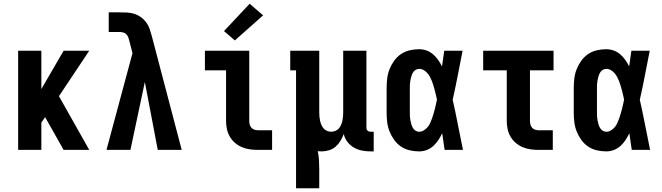

<svg xmlns="http://www.w3.org/2000/svg" viewBox="-20 -801 3540 1026"><path d="M77 0V-530H201V-325L320 -530H457L295 -287L457 0H320L229 -161L221 -175L201 -146V0Z M549 0 688 -517 671 -583Q669 -592 665.5 -601.5Q662 -611 655 -618Q648 -625 638.5 -627.5Q629 -630 619 -630H561V-735H619Q639 -735 659 -734Q679 -733 698 -727Q717 -721 733 -709.5Q749 -698 761 -682Q773 -666 779.5 -647Q786 -628 791 -609L951 0H823L754 -363L677 0Z M1358 0Q1337 0 1315 -3Q1293 -6 1273 -14.5Q1253 -23 1236 -37.5Q1219 -52 1208 -71Q1197 -90 1192.5 -111.5Q1188 -133 1188 -155V-425H1075V-530H1312V-155Q1312 -145 1314.5 -135.5Q1317 -126 1323.5 -118.5Q1330 -111 1339.5 -108Q1349 -105 1358 -105H1434V0ZM1235 -585 1177 -635 1314 -781 1386 -719Z M1562 205V-425H1531V-530H1686V-200Q1686 -189 1687 -177.5Q1688 -166 1690.5 -155Q1693 -144 1697.5 -133.5Q1702 -123 1709.5 -114.5Q1717 -106 1728 -101.5Q1739 -97 1750 -97Q1761 -97 1772 -101.5Q1783 -106 1790.5 -114.5Q1798 -123 1802.5 -133.5Q1807 -144 1809.5 -155Q1812 -166 1813 -177.5Q1814 -189 1814 -200V-530H1938V-119Q1938 -114 1939.5 -110Q1941 -106 1944 -103Q1947 -100 1951.5 -98.5Q1956 -97 1960 -97H1977V8H1960Q1937 8 1914 3.5Q1891 -1 1871 -12.5Q1851 -24 1836.5 -43Q1822 -62 1817 -85Q1810 -66 1799.5 -48.5Q1789 -31 1773.5 -17.5Q1758 -4 1738 2Q1718 8 1698 8Q1693 8 1688 7.5Q1683 7 1678 7Q1683 30 1684.5 54Q1686 78 1686 102V205Z M2220 8Q2194 8 2168.5 2Q2143 -4 2122 -18.5Q2101 -33 2086 -54Q2071 -75 2061.5 -99Q2052 -123 2049 -148.5Q2046 -174 2046 -200V-330Q2046 -356 2049 -381.5Q2052 -407 2061.5 -431Q2071 -455 2086 -476Q2101 -497 2122 -511.5Q2143 -526 2168.5 -532Q2194 -538 2220 -538Q2240 -538 2259.5 -531Q2279 -524 2294.5 -510.5Q2310 -497 2321.5 -480.5Q2333 -464 2342 -446Q2345 -467 2348 -488Q2351 -509 2354 -530H2452Q2439 -465 2426.5 -399.5Q2414 -334 2399 -268Q2414 -202 2427 -134.5Q2440 -67 2454 0H2356Q2353 -22 2349.5 -44.5Q2346 -67 2343 -89Q2334 -70 2322.5 -52.5Q2311 -35 2295.5 -21Q2280 -7 2260.5 0.5Q2241 8 2220 8ZM2220 -97Q2233 -97 2244.5 -104Q2256 -111 2264.5 -121Q2273 -131 2278.5 -143Q2284 -155 2288.5 -167.5Q2293 -180 2296.5 -192.5Q2300 -205 2303.5 -217.5Q2307 -230 2309.5 -243Q2312 -256 2315 -269Q2312 -281 2309.5 -293.5Q2307 -306 2303.5 -318Q2300 -330 2296.5 -342.5Q2293 -355 2288.5 -366.5Q2284 -378 2278 -389.5Q2272 -401 2263.5 -410.5Q2255 -420 2244 -426.5Q2233 -433 2220 -433Q2209 -433 2200 -427Q2191 -421 2186 -412Q2181 -403 2178 -392.5Q2175 -382 2173 -372Q2171 -362 2170.5 -351.5Q2170 -341 2170 -330V-200Q2170 -189 2170.5 -178.5Q2171 -168 2173 -158Q2175 -148 2178 -137.5Q2181 -127 2186 -118Q2191 -109 2200 -103Q2209 -97 2220 -97Z M2858 0Q2837 0 2815 -3Q2793 -6 2773 -14.5Q2753 -23 2736 -37.5Q2719 -52 2708 -71Q2697 -90 2692.5 -111.5Q2688 -133 2688 -155V-425H2562V-530H2938V-425H2812V-155Q2812 -145 2814.5 -135.5Q2817 -126 2823.5 -118.5Q2830 -111 2839.5 -108Q2849 -105 2858 -105H2934V0Z M3220 8Q3194 8 3168.5 2Q3143 -4 3122 -18.5Q3101 -33 3086 -54Q3071 -75 3061.5 -99Q3052 -123 3049 -148.5Q3046 -174 3046 -200V-330Q3046 -356 3049 -381.5Q3052 -407 3061.5 -431Q3071 -455 3086 -476Q3101 -497 3122 -511.5Q3143 -526 3168.5 -532Q3194 -538 3220 -538Q3240 -538 3259.5 -531Q3279 -524 3294.5 -510.5Q3310 -497 3321.5 -480.5Q3333 -464 3342 -446Q3345 -467 3348 -488Q3351 -509 3354 -530H3452Q3439 -465 3426.5 -399.5Q3414 -334 3399 -268Q3414 -202 3427 -134.5Q3440 -67 3454 0H3356Q3353 -22 3349.5 -44.5Q3346 -67 3343 -89Q3334 -70 3322.5 -52.5Q3311 -35 3295.5 -21Q3280 -7 3260.5 0.5Q3241 8 3220 8ZM3220 -97Q3233 -97 3244.5 -104Q3256 -111 3264.5 -121Q3273 -131 3278.5 -143Q3284 -155 3288.5 -167.5Q3293 -180 3296.5 -192.5Q3300 -205 3303.5 -217.5Q3307 -230 3309.5 -243Q3312 -256 3315 -269Q3312 -281 3309.5 -293.5Q3307 -306 3303.5 -318Q3300 -330 3296.5 -342.5Q3293 -355 3288.5 -366.5Q3284 -378 3278 -389.5Q3272 -401 3263.5 -410.5Q3255 -420 3244 -426.5Q3233 -433 3220 -433Q3209 -433 3200 -427Q3191 -421 3186 -412Q3181 -403 3178 -392.5Q3175 -382 3173 -372Q3171 -362 3170.5 -351.5Q3170 -341 3170 -330V-200Q3170 -189 3170.5 -178.5Q3171 -168 3173 -158Q3175 -148 3178 -137.5Q3181 -127 3186 -118Q3191 -109 3200 -103Q3209 -97 3220 -97Z"/></svg>

Font: Iosevka Slab Extrabold
Style: Regular
Weight: 800
Monospace: yes
Designer: Belleve Invis
Foundry: Belleve Invis
Version: Version 11.1.1; ttfautohint (v1.8.3)